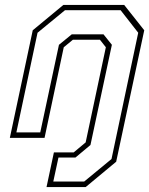

<svg xmlns="http://www.w3.org/2000/svg" viewBox="-20 -560 606 780"><path d="M169 200 199 59H279.5L328 18.5L410 -368L386 -398.5H276L239 -368L161 0H20L113 -437L237.5 -540H484.5L566 -437L452 97L328 200ZM196.5 177.5H322L433 86L541.5 -427L470 -518.5H244L132.5 -427L46.5 -22H143.5L219.5 -378L271.5 -420.5H400.5L434.5 -378L347.5 29L286.5 80H217.5Z"/></svg>

Font: Tourney ExtraLight
Style: Italic
Weight: 250
Italic angle: -12°
Version: Version 1.015